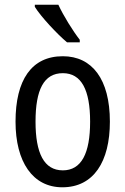

<svg xmlns="http://www.w3.org/2000/svg" viewBox="-20 -786 533 816"><path d="M228 -766H128V-757C153 -716 223 -641 265 -606H319V-617C290 -654 249 -720 228 -766ZM447 -269C447 -450 371 -547 247 -547C114 -547 46 -446 46 -269C46 -98 119 10 245 10C378 10 447 -99 447 -269ZM131 -269C131 -404 166 -475 247 -475C326 -475 363 -404 363 -269C363 -134 326 -62 247 -62C167 -62 131 -135 131 -269Z"/></svg>

Font: Noto Sans Arabic UI Cn
Style: Regular
Weight: 400
Width: 3
Designer: Monotype Design Team, Nadine Chahine and Nizar Qandah
Foundry: Monotype Imaging Inc.
Version: Version 2.010